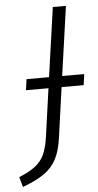

<svg xmlns="http://www.w3.org/2000/svg" viewBox="-90 -720 448 875"><g transform="rotate(-5 134.0 -282.5)"><path d="M295 -318H194L162 -90Q154 -29 133.5 9Q113 47 77 72Q41 97 -21 120L-34 74Q15 54 42 32.5Q69 11 82.5 -19Q96 -49 103 -97L134 -318H31L38 -368H141L186 -685H246L201 -368H302Z"/></g></svg>

Font: FiraGO Light
Style: Italic
Weight: 300
Italic angle: -8°
Designer: bBox Type GmbH
Foundry: bBox Type GmbH
Version: Version 1.001